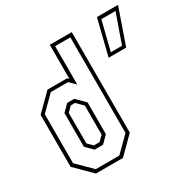

<svg xmlns="http://www.w3.org/2000/svg" viewBox="-167 -911 1061 1070"><g transform="rotate(-30 364.0 -376.0)"><path d="M325 0H151L47.5 -103V-437L151 -540H277L287 -530.5V-750H428.5V-103ZM314 -21.5 407 -113.5V-728.5H309V-481.5L271 -519H160.5L69.5 -428.5V-113.5L162.5 -21.5ZM265.5 -119H211L167.5 -162.5V-379.5L209.5 -421H254.5L309 -366.5V-162.5ZM256.5 -141.5 287 -172V-358.5L247 -399H219.5L189 -368V-172L219.5 -141.5ZM535 -523.5 592 -752.5H727.5L648 -523.5ZM561 -544H633L698.5 -730H607.5Z"/></g></svg>

Font: Tourney Condensed ExtraLight
Style: Regular
Weight: 200
Width: 3
Designer: Tyler Finck
Foundry: Etcetera Type Co
Version: Version 1.010; ttfautohint (v1.8.3)